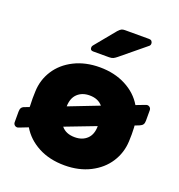

<svg xmlns="http://www.w3.org/2000/svg" viewBox="-137 -869 927 994"><g transform="rotate(20 327.0 -372.5)"><path d="M9 0ZM383 -755H516Q525 -755 530 -749.5Q535 -744 535 -735Q535 -728 530 -723L395 -612Q384 -603 375.5 -599Q367 -595 353 -595H265Q249 -595 249 -611Q249 -619 254 -624L346 -736Q357 -748 364 -751.5Q371 -755 383 -755ZM55 -221 54 -260 55 -298Q57 -362 91 -415Q125 -468 186.5 -499Q248 -530 327 -530Q408 -530 470.5 -497.5Q533 -465 566 -409L613 -427Q621 -430 624 -430Q633 -430 639 -424Q645 -418 645 -409V-351Q645 -338 640 -330.5Q635 -323 623 -318L598 -308Q599 -305 599 -298Q600 -288 600 -260Q600 -231 599 -221Q596 -157 562 -104.5Q528 -52 467 -21Q406 10 327 10Q244 10 182 -23Q120 -56 87 -112L41 -94Q34 -91 30 -91Q21 -91 15 -97Q9 -103 9 -112V-170Q9 -184 14 -191.5Q19 -199 31 -203L55 -212ZM327 -375Q286 -375 260.5 -351Q235 -327 234 -281L399 -345Q374 -375 327 -375ZM327 -145Q369 -145 394.5 -169.5Q420 -194 420 -240L253 -176Q278 -145 327 -145Z"/></g></svg>

Font: Hezaedrus
Style: Bold
Weight: 700
Designer: Hubert & Fischer
Foundry: Hubert & Fischer
Version: Version 1.10;September 3, 2019;FontCreator 11.5.0.2425 64-bi